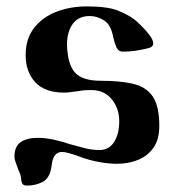

<svg xmlns="http://www.w3.org/2000/svg" viewBox="-20 -497 557 599"><path d="M25 -8Q25 -40 44.5 -53.5Q64 -67 98 -67Q122 -67 149 -61Q176 -55 199 -47Q224 -40 245.5 -34.5Q267 -29 291 -29Q320 -29 336 -54Q352 -79 352 -119Q352 -159 328.5 -187.5Q305 -216 265 -216Q254 -216 245.5 -215.5Q237 -215 226 -213Q216 -212 203.5 -210Q191 -208 180 -208Q120 -208 90 -240.5Q60 -273 60 -325Q60 -376 86.5 -410Q113 -444 156.5 -460.5Q200 -477 250 -477Q315 -477 346.5 -464.5Q378 -452 397 -438Q403 -434 417.5 -420Q432 -406 445 -389.5Q458 -373 458 -361Q458 -352 447 -348Q434 -344 411 -340Q388 -336 363 -336Q349 -336 343 -350Q337 -364 333 -382Q326 -420 304.5 -433.5Q283 -447 260 -447Q225 -447 207 -422.5Q189 -398 189 -357Q191 -296 214 -270.5Q237 -245 295 -245Q355 -245 395.5 -235.5Q436 -226 456.5 -196Q477 -166 477 -104Q477 -61 458 -35Q439 -9 409 2.5Q379 14 345 14Q320 14 289.5 8.5Q259 3 232 -7Q214 -14 198 -18.5Q182 -23 174 -23Q161 -23 152.5 -14Q144 -5 141 20Q136 58 114 70Q92 82 64 82Q52 82 49 74.5Q46 67 46 62Q46 51 37 32Q33 21 29 10Q25 -1 25 -8Z"/></svg>

Font: Monomakh
Style: Regular
Weight: 400
Version: Version 1.200; ttfautohint (v1.8.4.7-5d5b)